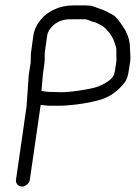

<svg xmlns="http://www.w3.org/2000/svg" viewBox="-20 -682 501 708"><path d="M145 -488 154 -551C156 -565 164 -577 176 -588C187 -599 203 -607 223 -610C229 -611 252 -611 292 -611C297 -611 304 -609 311 -606C318 -603 324 -601 329 -600C334 -599 338 -597 343 -594C348 -591 352 -589 356 -587C360 -585 365 -581 370 -576C386 -560 397 -543 402 -526C403 -522 405 -518 406 -514C407 -510 409 -506 409 -500V-478C409 -470 410 -462 409 -455L404 -422C403 -418 402 -413 401 -408C395 -392 376 -377 342 -363C329 -358 305 -353 272 -348C239 -343 216 -342 204 -342C192 -342 182 -343 174 -343C166 -343 158 -343 151 -344L139 -346H133V-349L138 -406L144 -450C145 -457 145 -469 145 -488ZM78 -290 39 -19C38 -12 40 -7 44 -2C48 3 54 6 61 6C68 6 74 3 80 -2C86 -7 89 -12 90 -19L130 -295C148 -293 158 -292 161 -292H178H197C204 -292 213 -292 223 -293C268 -296 309 -303 346 -313C383 -323 414 -345 439 -377C447 -387 452 -402 455 -422L460 -455C462 -466 460 -484 459 -511C458 -537 449 -561 433 -585C417 -609 405 -623 395 -628C385 -633 378 -637 372 -640C366 -643 359 -646 350 -649C341 -652 333 -655 325 -658C317 -661 308 -662 299 -662H251C224 -662 201 -657 180 -647C165 -640 153 -632 143 -623C121 -602 107 -578 103 -551L94 -485L93 -450L86 -406Z"/></svg>

Font: AppleStorm
Style: Ita
Weight: 400
Foundry: Cannot Into Space Fonts
Version: Version 1.01